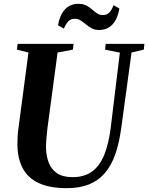

<svg xmlns="http://www.w3.org/2000/svg" viewBox="-20 -972 774 1002"><path d="M666.5 -698 613 -306Q602.5 -226.5 581.8 -167.2Q561 -108 527.2 -68.8Q493.5 -29.5 444.5 -9.8Q395.5 10 328.5 10Q237 10 180.2 -17.5Q123.5 -45 97.2 -96.5Q71 -148 71 -219Q71 -237 71.8 -256.5Q72.5 -276 75.5 -296.5L128.5 -698L68.5 -713L72 -743H364L360.5 -713L280.5 -698L227.5 -302.5Q224.5 -275 222.2 -250Q220 -225 220 -203.5Q220.5 -160 233.8 -124.5Q247 -89 277.2 -68.2Q307.5 -47.5 359 -47.5Q419 -47.5 459.5 -76.2Q500 -105 524.2 -164.5Q548.5 -224 559 -315L605.5 -697.5L528.5 -713L531.5 -743H733.5L730.5 -713ZM496 -815.5Q475 -815.5 458.8 -824.2Q442.5 -833 428.8 -844.5Q415 -856 401.2 -865Q387.5 -874 371.5 -874Q349 -874 336 -860.2Q323 -846.5 313.5 -822.5L283 -840Q290.5 -890.5 317.5 -921.2Q344.5 -952 390 -952Q414 -952 430.5 -943.2Q447 -934.5 460.2 -923Q473.5 -911.5 486.2 -902.5Q499 -893.5 514.5 -893.5Q537 -893 550 -906.2Q563 -919.5 572.5 -945L603 -927.5Q595 -876 568.2 -845.8Q541.5 -815.5 496 -815.5Z"/></svg>

Font: Merriweather 96pt
Style: Bold Italic
Weight: 700
Italic angle: -7.8°
Version: Version 2.101